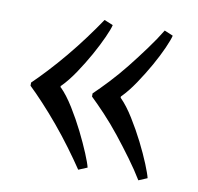

<svg xmlns="http://www.w3.org/2000/svg" viewBox="-61 -567 631 611"><g transform="rotate(10 254.0 -261.0)"><path d="M128.4 -268.1Q128.4 -267.1 129.9 -267.1Q150.9 -246.1 172.4 -211.4Q193.8 -176.8 211.7 -140.9Q229.5 -105 242.2 -74.5Q254.9 -43.9 257.8 -30.8L229.5 -19Q209.5 -48.8 184.6 -82.5Q159.7 -116.2 132.6 -148.7Q105.5 -181.2 79.6 -209Q53.7 -236.8 33.7 -255.9V-266.1Q53.7 -285.2 79.6 -313Q105.5 -340.8 132.6 -373.3Q159.7 -405.8 184.6 -439.5Q209.5 -473.1 229.5 -502.9L257.8 -491.2Q254.9 -478 242.2 -450Q229.5 -421.9 211.7 -389.9Q193.8 -357.9 172.4 -325.9Q150.9 -293.9 129.9 -272.9L128.4 -272V-270ZM322.8 -268.1Q322.8 -267.1 323.7 -267.1Q344.7 -246.1 366.2 -211.4Q387.7 -176.8 405.8 -140.9Q423.8 -105 436.3 -74.5Q448.7 -43.9 451.7 -30.8L423.8 -19Q405.8 -48.8 381.1 -82.5Q356.4 -116.2 330.6 -148.7Q304.7 -181.2 278.6 -209Q252.4 -236.8 232.4 -255.9V-266.1Q252.4 -285.2 278.6 -313Q304.7 -340.8 330.6 -373.3Q356.4 -405.8 381.1 -439.5Q405.8 -473.1 423.8 -502.9L451.7 -491.2Q448.7 -478 436.3 -450Q423.8 -421.9 405.8 -389.9Q387.7 -357.9 366.2 -325.9Q344.7 -293.9 323.7 -272.9L322.8 -272V-270Z"/></g></svg>

Font: Brawler
Style: Regular
Weight: 400
Version: Version 1.000